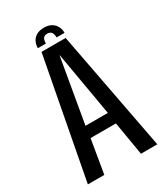

<svg xmlns="http://www.w3.org/2000/svg" viewBox="-191 -857 817 941"><g transform="rotate(-30 217.0 -386.5)"><path d="M20 0H113L145 -190H288.5L320.5 0H413L284.5 -676H148ZM153.5 -254.5 216 -616H217.5L280 -254.5ZM217.5 -773Q192 -773 175 -763.5Q158 -754 149.8 -737.5Q141.5 -721 141.5 -700.5H187Q187 -713.5 189.8 -722Q192.5 -730.5 199 -735Q205.5 -739.5 217.5 -739.5Q227.5 -739.5 234 -735.2Q240.5 -731 244 -722.2Q247.5 -713.5 247.5 -700.5H292.5Q292.5 -721 283.8 -737.5Q275 -754 258.2 -763.5Q241.5 -773 217.5 -773Z"/></g></svg>

Font: Anybody Condensed
Style: Regular
Weight: 400
Width: 3
Designer: Tyler Finck
Foundry: Etcetera Type Company
Version: Version 1.113;gftools[0.9.25]